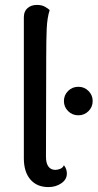

<svg xmlns="http://www.w3.org/2000/svg" viewBox="-20 -751 397 781"><path d="M177 10Q130 10 103.5 -21Q77 -52 77 -107V-681Q77 -705 92 -718Q107 -731 130 -731Q150 -731 163 -723.5Q176 -716 182 -710Q172 -679 170 -634Q168 -589 168 -515L167 -113Q167 -87 177 -73.5Q187 -60 205 -60Q215 -60 225.5 -64.5Q236 -69 240 -79Q247 -70 249.5 -61.5Q252 -53 252 -45Q252 -21 229.5 -5.5Q207 10 177 10ZM299 -282Q274 -282 257 -299Q240 -316 240 -340Q240 -364 257 -381Q274 -398 299 -398Q323 -398 340 -381Q357 -364 357 -340Q357 -316 340 -299Q323 -282 299 -282Z"/></svg>

Font: Arima Medium
Style: Regular
Weight: 500
Designer: Joana Correia and Natanael Gama
Foundry: NDISCOVER
Version: Version 1.101;gftools[0.9.23]